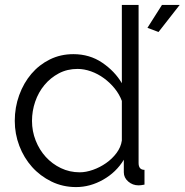

<svg xmlns="http://www.w3.org/2000/svg" viewBox="-20 -750 750 780"><path d="M624 -620 579 -637 638 -730H710ZM289 10Q235 10 189 -12.5Q143 -35 110 -72Q77 -109 58.5 -157.5Q40 -206 40 -259Q40 -314 58 -363.5Q76 -413 107.5 -450Q139 -487 182.5 -508.5Q226 -530 278 -530Q344 -530 395 -495.5Q446 -461 475 -412V-730H543V-88Q543 -60 567 -60V0Q552 3 543 3Q519 3 501 -12.5Q483 -28 483 -50V-101Q452 -50 399 -20Q346 10 289 10ZM304 -50Q329 -50 357.5 -60Q386 -70 411 -87.5Q436 -105 453.5 -128.5Q471 -152 475 -179V-340Q465 -367 446 -390.5Q427 -414 402.5 -432Q378 -450 350 -460Q322 -470 295 -470Q253 -470 219 -452Q185 -434 160.5 -404.5Q136 -375 123 -337Q110 -299 110 -259Q110 -217 125 -179Q140 -141 166 -112.5Q192 -84 227.5 -67Q263 -50 304 -50Z"/></svg>

Font: PTCRaleway
Style: Regular
Weight: 400
Designer: Matt McInerney, Pablo Impallari, Rodrigo Fuenzalida
Foundry: Matt McInerney, Pablo Impallari, Rodrigo Fuenzalida
Version: Version 3.000g; ttfautohint (v1.5) -l 8 -r 28 -G 28 -x 14 -D